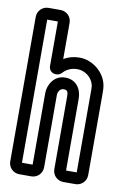

<svg xmlns="http://www.w3.org/2000/svg" viewBox="-83 -741 525 815"><g transform="rotate(10 180.0 -333.5)"><path d="M111 -692H59C33 -692 12 -671 12 -645V-22C12 4 33 25 59 25H111C137 25 158 4 158 -22V-334C158 -349 169 -363 181 -363C197 -363 202 -359 202 -334V-22C202 4 223 25 249 25H301C327 25 348 4 348 -22V-370C348 -384 348 -398 345 -412C334 -464 282 -507 226 -507C201 -507 178 -501 158 -489V-645C158 -671 137 -692 111 -692ZM226 -457C258 -457 290 -433 297 -399C298 -393 298 -384 298 -370V-25H252V-334C252 -375 229 -413 181 -413C131 -413 108 -367 108 -334V-25H62V-642H108V-451C108 -418 147 -411 164 -431C180 -448 200 -457 226 -457Z"/></g></svg>

Font: DIN Rundschrift
Style: EngKont
Weight: 400
Width: 3
Version: Version 1.027